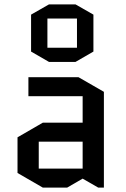

<svg xmlns="http://www.w3.org/2000/svg" viewBox="-20 -853 575 878"><path d="M157.2 -205.1V-82H357.9V-205.1ZM175.8 4.9 60.1 -62V-225.1L175.8 -292H357.9V-413.1H109.9V-500H338.9L455.1 -433.1V4.9H429.2L357.9 -36.1L287.1 4.9ZM407.2 -617.2 325.2 -569.8H204.1L122.1 -617.2V-786.1L204.1 -833H325.2L407.2 -786.1ZM196.8 -768.1V-634.8H332V-768.1Z"/></svg>

Font: Quantico
Style: Regular
Weight: 400
Designer: Matt Desmond
Foundry: MADtype
Version: Version 2.002